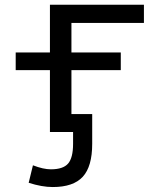

<svg xmlns="http://www.w3.org/2000/svg" viewBox="-20 -544 658 794"><path d="M282.2 50.8V2H268.6H240.2H186.5V-253.9H44.9V-327.1H186.5V-524.4H575.2V-449.2H275.4V-327.1H479.5V-253.9H275.4V-72.3H361.3V50.8Q361.3 144.5 322.3 187Q283.2 229.5 198.2 229.5Q153.3 229.5 98.6 211.9L116.2 139.6Q159.2 156.2 190.4 156.2Q241.2 156.2 261.7 132.3Q282.2 108.4 282.2 50.8Z"/></svg>

Font: Gen Shin Gothic Regular
Style: Regular
Weight: 400
Designer: [Source Han Sans]
Ryoko NISHIZUKA  (kana & ideographs); Paul D. Hunt (Latin, Greek & Cyrillic); Wenlong ZHANG  (bopomofo
Version: Version 1.002.20150607